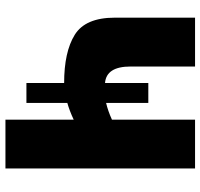

<svg xmlns="http://www.w3.org/2000/svg" viewBox="-36 -718 754 723"><g transform="rotate(90 341.5 -357.0)"><path d="M431 -714V-401Q398 -386 368 -379V-538H293V-375Q231 -380 231 -471V-714H47V-412Q47 -301 111.5 -261Q176 -221 293 -221V-79H368V-233Q397 -241 431 -257V0H615V-714Z"/></g></svg>

Font: Noto Sans UI SemiCondensed Black
Style: Regular
Weight: 900
Width: 4
Designer: Monotype Design Team
Foundry: Monotype Imaging Inc.
Version: 1.001